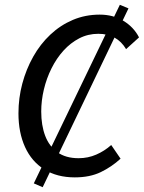

<svg xmlns="http://www.w3.org/2000/svg" viewBox="-20 -728 600 801"><path d="M158 53 121 37 480 -708 516 -693ZM292 12Q218 12 165 -21Q112 -54 84.5 -114.5Q57 -175 57 -255Q57 -319 73 -379Q89 -439 118.5 -491.5Q148 -544 190 -583.5Q232 -623 284 -645Q336 -667 396 -667Q452 -667 495 -641Q538 -615 560 -572L506 -523Q487 -555 458 -571Q429 -587 390 -587Q347 -587 310.5 -568Q274 -549 245 -517Q216 -485 195 -443Q174 -401 163 -354.5Q152 -308 152 -263Q152 -205 168.5 -161.5Q185 -118 219.5 -93Q254 -68 308 -68Q347 -68 381.5 -83Q416 -98 444 -123L483 -66Q446 -32 400.5 -10Q355 12 292 12Z"/></svg>

Font: Source Sans 3 ExtraLight Medium
Style: Italic
Weight: 500
Italic angle: -11°
Version: Version 3.052;hotconv 1.1.0;makeotfexe 2.6.0